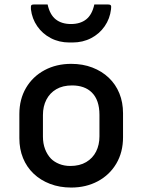

<svg xmlns="http://www.w3.org/2000/svg" viewBox="-20 -832 640 863"><path d="M300 -545Q352 -545 395 -528.5Q438 -512 469 -482.5Q500 -453 516.5 -412.5Q533 -372 533 -323V-215Q533 -148 503 -97Q473 -46 420 -17.5Q367 11 300 11Q248 11 205 -5.5Q162 -22 131 -51.5Q100 -81 83.5 -121.5Q67 -162 67 -211V-319Q67 -386 97 -437Q127 -488 180 -516.5Q233 -545 300 -545ZM304 -448Q262 -448 233 -431Q204 -414 188.5 -384Q173 -354 173 -315V-218Q173 -187 182.5 -162Q192 -137 209 -119Q224 -104 246.5 -95Q269 -86 296 -86Q338 -86 367.5 -103.5Q397 -121 412 -151Q427 -181 427 -219V-316Q427 -349 418.5 -374Q410 -399 393 -416Q377 -432 354.5 -440Q332 -448 304 -448ZM299 -724Q341 -724 367.5 -745Q394 -766 404 -812Q420 -812 434.5 -812Q449 -812 465 -812Q475 -812 478 -808Q481 -804 479 -790Q474 -748 450.5 -714Q427 -680 389.5 -660.5Q352 -641 306 -641H292Q246 -641 208.5 -660.5Q171 -680 147.5 -714Q124 -748 119 -790Q118 -804 120.5 -808Q123 -812 133 -812Q149 -812 163.5 -812Q178 -812 194 -812Q204 -766 230.5 -745Q257 -724 299 -724Z"/></svg>

Font: Recursive Medium
Style: Regular
Weight: 500
Version: Version 1.085